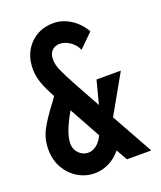

<svg xmlns="http://www.w3.org/2000/svg" viewBox="-134 -795 744 890"><g transform="rotate(-20 237.5 -350.0)"><path d="M14 -166Q14 -219 37 -262.5Q60 -306 110 -371Q111 -373 124 -391Q98 -439 86 -473Q74 -507 74 -542Q74 -616 119.5 -663Q165 -710 236 -710Q279 -710 318.5 -685.5Q358 -661 385 -616L317 -549Q304 -578 279 -594Q254 -610 230 -610Q207 -610 192 -595Q177 -580 177 -552Q177 -526 190 -496.5Q203 -467 235 -408L305 -281L335 -396H455L347 -205L461 0H341L310 -55Q283 -22 249 -6Q215 10 180 10Q136 10 98 -12.5Q60 -35 37 -75Q14 -115 14 -166ZM184 -90Q206 -90 225.5 -105.5Q245 -121 258 -149L173 -303Q119 -210 119 -158Q119 -129 138.5 -109.5Q158 -90 184 -90Z"/></g></svg>

Font: Piscolabis
Style: Regular
Weight: 400
Designer: Ariel Martín Pérez
Foundry: Tunera Type Foundry
Version: Version 1.000